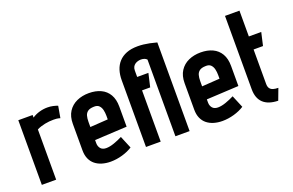

<svg xmlns="http://www.w3.org/2000/svg" viewBox="-90 -1047 2131 1398"><g transform="rotate(-20 975.0 -348.5)"><path d="M332 -410 348 -501Q332 -507 312 -511.5Q292 -516 269 -516Q237 -516 206 -507Q175 -498 150 -481V-501H39V0H150V-389Q165 -397 181 -402Q197 -407 213.5 -410.5Q230 -414 247 -415.5Q264 -417 280 -417Q307 -417 319.5 -413.5Q332 -410 332 -410Z M515 -149V-174L764 -187V-343Q764 -399 742 -436.5Q720 -474 680.5 -492.5Q641 -511 588 -511Q536 -511 494 -492Q452 -473 427.5 -435Q403 -397 403 -340V-135Q403 -97 415.5 -69Q428 -41 450.5 -23Q473 -5 503.5 4Q534 13 569 13Q614 13 659.5 0Q705 -13 739 -35L699 -131Q668 -115 633.5 -103Q599 -91 572 -91Q559 -91 548 -95Q537 -99 530 -107Q523 -115 519 -125.5Q515 -136 515 -149ZM653 -313V-284L515 -275V-314Q515 -342 520.5 -361.5Q526 -381 541.5 -392.5Q557 -404 587 -405Q615 -407 629 -393Q643 -379 648 -357.5Q653 -336 653 -313Z M1074 -594V0H1184V-687Q1155 -695 1130.5 -700Q1106 -705 1083.5 -707.5Q1061 -710 1039 -710Q988 -710 951.5 -695.5Q915 -681 891.5 -655Q868 -629 857 -594Q846 -559 846 -518V0H960V-397H1023L1047 -501H960V-550Q960 -567 966 -578.5Q972 -590 982 -597Q992 -604 1004 -607.5Q1016 -611 1028 -611Q1042 -611 1054 -607Q1066 -603 1074 -594Z M1381 -149V-174L1630 -187V-343Q1630 -399 1608 -436.5Q1586 -474 1546.5 -492.5Q1507 -511 1454 -511Q1402 -511 1360 -492Q1318 -473 1293.5 -435Q1269 -397 1269 -340V-135Q1269 -97 1281.5 -69Q1294 -41 1316.5 -23Q1339 -5 1369.5 4Q1400 13 1435 13Q1480 13 1525.5 0Q1571 -13 1605 -35L1565 -131Q1534 -115 1499.5 -103Q1465 -91 1438 -91Q1425 -91 1414 -95Q1403 -99 1396 -107Q1389 -115 1385 -125.5Q1381 -136 1381 -149ZM1519 -313V-284L1381 -275V-314Q1381 -342 1386.5 -361.5Q1392 -381 1407.5 -392.5Q1423 -404 1453 -405Q1481 -407 1495 -393Q1509 -379 1514 -357.5Q1519 -336 1519 -313Z M1825 -132V-399H1898L1921 -500H1825V-700H1713V-132Q1713 -62 1751.5 -25.5Q1790 11 1866 13L1899 -75Q1876 -75 1859.5 -80Q1843 -85 1834 -97.5Q1825 -110 1825 -132Z"/></g></svg>

Font: Advent Pro
Style: Bold
Weight: 700
Designer: VivaRado, Andreas Kalpakidis
Foundry: VivaRado, Andreas Kalpakidis
Version: Version 3.000